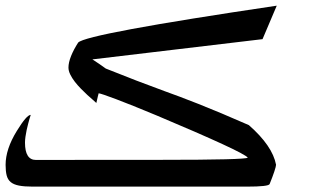

<svg xmlns="http://www.w3.org/2000/svg" viewBox="-20 -740 1106 686"><path d="M918 -600.1 310.1 -527.8Q322.8 -520 334.5 -511.7Q346.2 -503.4 357.9 -495.1Q412.6 -473.1 467.3 -452.1Q522 -431.2 567.4 -414.6Q614.7 -397.9 689 -368.7Q763.2 -339.4 869.1 -293Q953.6 -218.8 966.3 -151.4Q966.3 -146 960.2 -127.4Q954.1 -108.9 943.4 -82.5Q939.9 -73.2 861.8 -73.2H96.7Q66.9 -73.2 47.9 -76.9Q28.8 -80.6 18.3 -89.4Q7.8 -98.1 3.9 -113Q0 -127.9 0 -150.9Q0 -207 40 -272Q75.2 -329.6 89.8 -329.6L85.4 -315.4Q83.5 -308.6 80.6 -297.9Q77.6 -287.1 75.2 -275.4Q72.8 -263.7 71 -251.7Q69.3 -239.7 69.3 -230.5Q69.3 -168.5 108.4 -168.5H180.7Q211.4 -168.5 249 -168.7Q286.6 -168.9 332.5 -168.9H555.7Q859.4 -168.9 865.2 -176.8Q857.4 -187 774.9 -225.1Q692.4 -263.2 541.5 -326.7Q446.8 -366.2 394 -386Q341.3 -405.8 332.5 -406.7Q331.5 -404.3 329.6 -395.5Q327.6 -386.7 324.2 -372.1Q320.8 -375.5 312 -383.1Q303.2 -390.6 292.2 -400.6Q281.2 -410.6 269.3 -422.9Q257.3 -435.1 247.3 -448Q237.3 -460.9 231 -473.9Q224.6 -486.8 224.6 -498.5Q224.6 -516.6 233.9 -539.8Q243.2 -563 259.3 -587.9Q287.6 -618.7 968.8 -719.7Z"/></svg>

Font: XB Khoramshahr
Style: Regular
Weight: 400
Designer: Behnam
Foundry: Irmug
Version: Version 8.005 2009